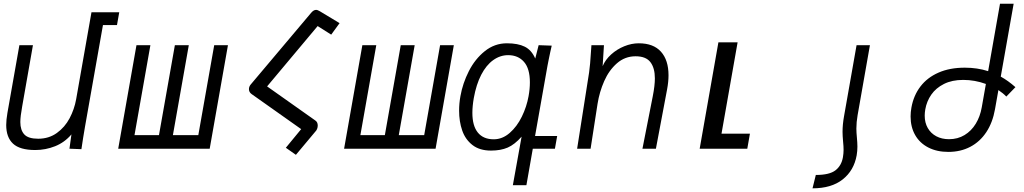

<svg xmlns="http://www.w3.org/2000/svg" viewBox="-20 -790 5440 1020"><path d="M13 -126Q13 -152.5 19.5 -190.5L83 -550H155L98 -225.5Q88 -171 88 -141.5Q88 -99 109 -76Q130 -53 183 -53Q239.5 -53 282 -83.5Q324.5 -114 349.8 -161.8Q375 -209.5 384.5 -262.5L466 -725H613.5L601.5 -657H527L431.5 -116.5Q421.5 -59 412.5 2.5L349 0L359.5 -76Q323.5 -33.5 272.8 -13.2Q222 7 167.5 7Q85.5 7 49.2 -26.8Q13 -60.5 13 -126Z M1094 0H608L705 -550H779L694.5 -72H824.5L909 -550H983L898.5 -72H1033.5L1118 -550H1191Z M1580 -104 1317 -290Q1302.5 -300 1302.5 -316.5Q1302.5 -329 1311 -340L1633 -722Q1646 -737.5 1659 -737.5Q1667.5 -737.5 1679.5 -730L1784 -667L1739.5 -606L1667.5 -651.5L1399 -331L1655 -150Q1668 -141.5 1668 -123Q1668 -114 1664.5 -105Q1661 -96 1654.5 -90L1552 32.5L1498.5 -5Z M2294 0H1808L1905 -550H1979L1894.5 -72H2024.5L2109 -550H2183L2098.5 -72H2233.5L2318 -550H2391Z M2588.5 10Q2528 10 2490 -19.5Q2452 -49 2435.5 -96.8Q2419 -144.5 2419 -202Q2419 -241 2426 -279Q2438 -347.5 2470.8 -412Q2503.5 -476.5 2555.5 -518.2Q2607.5 -560 2673 -560Q2731.5 -560 2767.8 -542Q2804 -524 2823.5 -479L2841.5 -550L2911 -547.5L2903 -512Q2899 -492.5 2895.2 -474.5Q2891.5 -456.5 2888.5 -440.5L2822.5 -67.5H2940L2928 0H2810.5L2776.5 194H2704.5L2751 -64Q2714 -22 2677 -6Q2640 10 2588.5 10ZM2788 -279Q2795 -317.5 2795 -352.5Q2795 -425.5 2763.8 -461.2Q2732.5 -497 2679.5 -497Q2637 -497 2600 -470.5Q2563 -444 2536.5 -392.8Q2510 -341.5 2497 -269Q2489.5 -225.5 2489.5 -190.5Q2489.5 -121.5 2518.5 -85.8Q2547.5 -50 2603 -50Q2649 -50 2687.8 -83.8Q2726.5 -117.5 2752.2 -170.2Q2778 -223 2788 -279Z M3118.5 -501.5 3122 -550H3188.5L3181.5 -438.5Q3196 -473 3226.8 -500.8Q3257.5 -528.5 3296.2 -544.2Q3335 -560 3373.5 -560Q3451.5 -560 3491.5 -515.2Q3531.5 -470.5 3531.5 -390Q3531.5 -355.5 3524 -315.5L3464.5 0H3393L3448 -279.5Q3459 -335.5 3459 -373.5Q3459 -429 3435.2 -460Q3411.5 -491 3356.5 -491Q3300 -491 3257.5 -453.8Q3215 -416.5 3189.8 -359Q3164.5 -301.5 3154.5 -238.5L3117.5 0H3046L3109.5 -404.5Q3113 -428.5 3115 -453Q3117 -477.5 3118.5 -501.5Z M3796.5 -565H3898.5L3813 -80H3964L3950 0H3697Z M4531 35.5Q4535 12 4535 -11Q4535 -22.5 4534.2 -33.8Q4533.5 -45 4532.5 -56Q4529.5 -87 4529.5 -107Q4529.5 -141 4536 -178L4601.5 -550H4530.5L4464 -173Q4456 -128.5 4456 -90Q4456 -68.5 4459 -36.5Q4461.5 -12.5 4461.5 6Q4461.5 25 4458 45.5Q4450.5 89.5 4418.8 114.5Q4387 139.5 4314 139.5L4296.5 210.5Q4397 210.5 4456.8 163.2Q4516.5 116 4531 35.5Z M5365 -770 5296.5 -383Q5335.5 -361.5 5374.5 -327L5326 -277Q5309.5 -294.5 5284 -311.5L5266 -210Q5253.5 -139 5219.8 -88Q5186 -37 5134.5 -10Q5083 17 5018 17Q4957 17 4911.5 -6.5Q4866 -30 4841.8 -72.5Q4817.5 -115 4817.5 -171.5Q4817.5 -194.5 4822 -219Q4833.5 -283 4869.8 -330.5Q4906 -378 4965.8 -404.2Q5025.5 -430.5 5105.5 -430.5Q5172 -430.5 5229.5 -412L5292.5 -770ZM4892.5 -175.5Q4892.5 -138 4908.8 -109.8Q4925 -81.5 4954.2 -66Q4983.5 -50.5 5021.5 -50.5Q5068 -50.5 5104.2 -72.5Q5140.5 -94.5 5163.8 -132.8Q5187 -171 5195.5 -219.5L5217.5 -344Q5158.5 -365.5 5097 -365.5Q5037.5 -365.5 4994.8 -344Q4952 -322.5 4927.5 -287.2Q4903 -252 4895.5 -208.5Q4892.5 -191.5 4892.5 -175.5Z"/></svg>

Font: JuliaMono Light
Style: Italic
Weight: 300
Italic angle: -9°
Monospace: yes
Designer: cormullion
Foundry: corm
Version: Version 0.054; ttfautohint (v1.8.4)